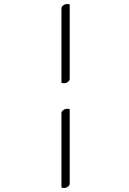

<svg xmlns="http://www.w3.org/2000/svg" viewBox="-20 -789 640 953"><path d="M285 -378V-747Q285 -758 298 -765Q304 -769 312 -769Q320 -769 326 -767V-398Q326 -387 313 -380Q307 -376 299 -376Q291 -376 285 -378ZM326 122Q326 133 313 140Q307 144 299 144Q291 144 285 142V-227Q285 -238 298 -245Q304 -249 312 -249Q320 -249 326 -247Z"/></svg>

Font: Diphylleia
Style: Regular
Weight: 400
Designer: Minha Hyung
Foundry: JAMO
Version: Version 1.000; ttfautohint (v1.8.4.7-5d5b);gftools[0.9.28]